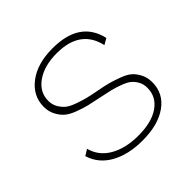

<svg xmlns="http://www.w3.org/2000/svg" viewBox="-140 -637 774 774"><g transform="rotate(-45 247.0 -250.0)"><path d="M253 10Q173 10 118 -20.5Q63 -51 45 -109L71 -125Q85 -72 134 -44Q183 -16 255 -16Q331 -16 374 -46Q417 -76 417 -127Q417 -148 408 -164Q399 -180 387 -190Q375 -200 350.5 -209Q326 -218 307.5 -222.5Q289 -227 255 -234Q220 -241 199 -246Q178 -251 149.5 -261.5Q121 -272 105.5 -285Q90 -298 78.5 -319.5Q67 -341 67 -368Q67 -430 119.5 -470Q172 -510 259 -510Q414 -510 442 -386L416 -371Q391 -484 257 -484Q186 -484 141.5 -453Q97 -422 97 -372Q97 -350 107.5 -332.5Q118 -315 131.5 -304.5Q145 -294 171 -285Q197 -276 214.5 -271.5Q232 -267 264 -261Q301 -254 320 -249Q339 -244 367.5 -233.5Q396 -223 410.5 -210.5Q425 -198 436 -177Q447 -156 447 -129Q447 -65 394.5 -27.5Q342 10 253 10Z"/></g></svg>

Font: Human Sans ExtraLight
Style: Regular
Weight: 200
Designer: Tim Radville
Foundry: Continuum
Version: Version 1.000;FEAKit 1.0